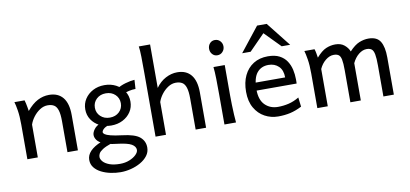

<svg xmlns="http://www.w3.org/2000/svg" viewBox="-87 -1085 3494 1635"><g transform="rotate(-10 1660.0 -267.0)"><path d="M512.7 0H422.4Q422.4 0 422.4 -21Q422.4 -42 422.4 -75.2Q422.4 -108.4 422.4 -145.5Q422.4 -182.6 422.4 -215.6Q422.4 -248.5 422.4 -268.6Q422.4 -329.6 411.6 -363Q400.9 -396.5 379.4 -409.4Q357.9 -422.4 324.7 -422.4Q289.6 -422.4 257.3 -401.4Q225.1 -380.4 200.9 -348.4Q176.8 -316.4 166 -283.2V0H75.7Q75.7 0 75.7 -21.7Q75.7 -43.5 75.7 -78.1Q75.7 -112.8 75.7 -153.6Q75.7 -194.3 75.7 -233.2Q75.7 -272 75.7 -300.3Q75.7 -372.1 67.6 -422.4Q59.6 -472.7 51.3 -498H139.2Q143.1 -487.8 146.7 -469.7Q150.4 -451.7 153.8 -433.1Q157.2 -414.6 158.7 -402.8Q205.1 -458.5 252.4 -483.2Q299.8 -507.8 351.6 -507.8Q429.7 -507.8 471.2 -456.8Q512.7 -405.8 512.7 -305.2Q512.7 -280.8 512.7 -242.9Q512.7 -205.1 512.7 -163.1Q512.7 -121.1 512.7 -84Q512.7 -46.9 512.7 -23.4Q512.7 0 512.7 0Z M739.7 -192.9 822.8 -170.9Q780.3 -158.7 763.7 -143.3Q747.1 -127.9 747.1 -114.7Q747.1 -106 760.3 -96.4Q773.4 -86.9 807.9 -77.9Q842.3 -68.8 905.8 -61Q1014.6 -48.3 1056.6 -12.9Q1098.6 22.5 1098.6 78.1Q1098.6 117.7 1075.2 148.7Q1051.8 179.7 1013.4 201.7Q975.1 223.6 929.7 235.1Q884.3 246.6 839.8 246.6Q797.4 246.6 753.9 237.5Q710.4 228.5 674.1 210.2Q637.7 191.9 615.5 163.8Q593.3 135.7 593.3 97.7Q593.3 15.6 720.2 -36.6Q738.3 -34.2 757.6 -29.8Q776.9 -25.4 790.8 -20.3Q804.7 -15.1 805.7 -9.8Q752 8.8 725.8 25.6Q699.7 42.5 691.7 57.9Q683.6 73.2 683.6 87.9Q683.6 107.4 701.4 127.9Q719.2 148.4 755.6 162.1Q792 175.8 847.2 175.8Q891.6 175.8 928 161.1Q964.4 146.5 986.3 125Q1008.3 103.5 1008.3 83Q1008.3 53.7 974.1 33.4Q939.9 13.2 844.7 2.4Q775.9 -5.4 737.1 -22Q698.2 -38.6 682.4 -60.3Q666.5 -82 666.5 -105Q666.5 -127 685.5 -153.1Q704.6 -179.2 739.7 -192.9ZM1091.3 -507.8 1086.4 -429.7Q1031.7 -429.7 966.8 -402.8L935.1 -459Q967.8 -480 1011.5 -492.7Q1055.2 -505.4 1091.3 -507.8ZM634.8 -332Q634.8 -381.8 660.6 -421.6Q686.5 -461.4 730.7 -484.6Q774.9 -507.8 830.1 -507.8Q885.7 -507.8 929.9 -484.6Q974.1 -461.4 999.8 -421.6Q1025.4 -381.8 1025.4 -332Q1025.4 -282.2 999.8 -243.2Q974.1 -204.1 929.9 -181.4Q885.7 -158.7 830.1 -158.7Q774.9 -158.7 730.7 -181.4Q686.5 -204.1 660.6 -243.2Q634.8 -282.2 634.8 -332ZM717.8 -332Q717.8 -287.1 749.5 -257.1Q781.2 -227.1 830.1 -227.1Q879.4 -227.1 910.9 -257.1Q942.4 -287.1 942.4 -332Q942.4 -377 910.9 -407Q879.4 -437 830.1 -437Q781.2 -437 749.5 -407Q717.8 -377 717.8 -332Z M1274.4 -283.2V0H1184.1Q1184.1 -59.1 1184.1 -125.7Q1184.1 -192.4 1184.1 -258.8Q1184.1 -325.2 1184.1 -384.3Q1184.1 -443.4 1184.1 -487.1Q1184.1 -530.8 1184.1 -551.8Q1184.1 -630.4 1183.1 -690.2Q1182.1 -750 1176.8 -781.2H1274.4Q1274.4 -724.1 1274.4 -661.4Q1274.4 -598.6 1274.4 -542.5Q1274.4 -486.3 1274.4 -449Q1274.4 -411.6 1274.4 -405.3Q1310.5 -456.1 1359.6 -481.9Q1408.7 -507.8 1460 -507.8Q1538.1 -507.8 1579.6 -456.8Q1621.1 -405.8 1621.1 -305.2Q1621.1 -283.2 1621.1 -246.6Q1621.1 -210 1621.1 -166.5Q1621.1 -123 1621.1 -79.6Q1621.1 -36.1 1621.1 0H1530.8Q1530.8 -32.7 1530.8 -71.5Q1530.8 -110.4 1530.8 -148.7Q1530.8 -187 1530.8 -218.8Q1530.8 -250.5 1530.8 -268.6Q1530.8 -329.6 1520 -363Q1509.3 -396.5 1487.5 -409.4Q1465.8 -422.4 1433.1 -422.4Q1397.9 -422.4 1365.7 -401.4Q1333.5 -380.4 1309.3 -348.4Q1285.2 -316.4 1274.4 -283.2Z M1772.5 -498H1870.1Q1870.1 -431.6 1870.1 -365.2Q1870.1 -298.8 1870.1 -231.9Q1870.1 -200.7 1871.3 -156Q1872.6 -111.3 1874.8 -68.8Q1877 -26.4 1879.9 0H1779.8Q1779.8 -35.2 1779.8 -82.5Q1779.8 -129.9 1779.8 -177Q1779.8 -224.1 1779.8 -258.8Q1779.8 -330.1 1778.6 -394.8Q1777.3 -459.5 1772.5 -498ZM1762.7 -656.7Q1762.7 -684.1 1779.8 -703.4Q1796.9 -722.7 1823.7 -722.7Q1851.1 -722.7 1869.1 -703.4Q1887.2 -684.1 1887.2 -656.7Q1887.2 -629.9 1869.1 -610.4Q1851.1 -590.8 1823.7 -590.8Q1796.9 -590.8 1779.8 -610.4Q1762.7 -629.9 1762.7 -656.7Z M2445.8 -236.8H2082.5V-305.2H2358.4Q2358.4 -368.2 2324 -401.4Q2289.6 -434.6 2236.3 -434.6Q2172.4 -434.6 2136 -389.2Q2099.6 -343.8 2099.6 -246.6Q2099.6 -156.2 2143.8 -112.3Q2188 -68.4 2255.9 -68.4Q2303.2 -68.4 2348.9 -79.3Q2394.5 -90.3 2439 -117.2L2448.7 -36.6Q2397 -9.8 2348.6 1.2Q2300.3 12.2 2243.7 12.2Q2181.6 12.2 2128.2 -16.6Q2074.7 -45.4 2042 -102.1Q2009.3 -158.7 2009.3 -241.7Q2009.3 -322.8 2037.8 -382.3Q2066.4 -441.9 2118.9 -474.9Q2171.4 -507.8 2243.7 -507.8Q2304.2 -507.8 2343.5 -487.3Q2382.8 -466.8 2405.3 -432.6Q2427.7 -398.4 2437 -357.2Q2446.3 -315.9 2446.3 -274.9Q2446.3 -268.6 2446.3 -256.1Q2446.3 -243.7 2445.8 -236.8ZM2106.9 -571.3H2033.7L2199.7 -781.2H2282.7L2448.7 -571.3H2375.5L2241.2 -708Z M2959 -322.3V0H2868.7V-278.3Q2868.7 -338.9 2862.3 -369.9Q2856 -400.9 2840.6 -411.6Q2825.2 -422.4 2797.9 -422.4Q2762.2 -422.4 2727.5 -394.3Q2692.9 -366.2 2673.3 -322.3V0H2583V-300.3Q2583 -372.1 2574.7 -422.4Q2566.4 -472.7 2558.6 -498H2646.5Q2651.9 -482.9 2655.8 -461.4Q2659.7 -439.9 2662.1 -422.4Q2707 -474.1 2746.1 -491Q2785.2 -507.8 2827.1 -507.8Q2875 -507.8 2905 -482.9Q2935.1 -458 2947.3 -425.8Q2993.2 -475.1 3033.7 -491.5Q3074.2 -507.8 3112.8 -507.8Q3187 -507.8 3215.8 -460.2Q3244.6 -412.6 3244.6 -322.3V0H3154.3V-268.6Q3154.3 -331.5 3147.9 -364.7Q3141.6 -397.9 3126.2 -410.2Q3110.8 -422.4 3083.5 -422.4Q3047.9 -422.4 3014.2 -395.3Q2980.5 -368.2 2959 -322.3Z"/></g></svg>

Font: Kanchenjunga
Style: Regular
Weight: 400
Designer: Becca Hirsbrunner Spalinger
Foundry: SIL International
Version: Version 2.001